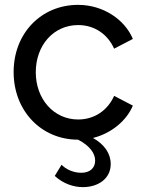

<svg xmlns="http://www.w3.org/2000/svg" viewBox="-20 -562 592 789"><path d="M301 -71C370 -71 423 -110 449 -168C449 -168 526 -128 526 -128C500 -66 438 -14 362 5C409 31 435 69 435 112C435 174 381 207 321 207C282 207 240 193 205 161C205 161 233 115 233 115C251 134 282 148 314 148C349 148 371 129 371 98C371 68 349 37 301 12C149 12 36 -107 36 -266C36 -425 149 -542 301 -542C405 -542 493 -481 526 -402C526 -402 449 -362 449 -362C423 -420 370 -459 301 -459C201 -459 127 -377 127 -265C127 -155 201 -71 301 -71Z"/></svg>

Font: Preevio_Regular
Style: Regular
Weight: 500
Designer: Gumpita Rahayu
Foundry: Tokotype Studio
Version: ""